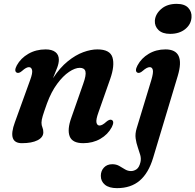

<svg xmlns="http://www.w3.org/2000/svg" viewBox="-20 -730 1013 995"><path d="M67 -353.5Q51.5 -361.5 67 -391Q87.5 -428.5 127 -451.2Q166.5 -474 216.5 -474Q249 -474 267 -460.2Q285 -446.5 285 -420Q285 -402 276.2 -378.8Q267.5 -355.5 254.5 -324.5Q290.5 -379.5 331 -412.2Q371.5 -445 411.2 -459.5Q451 -474 484.5 -474Q550.5 -474 563 -432Q575.5 -390 551 -320.5L490 -147Q476.5 -109.5 480 -94.5Q483.5 -79.5 496 -79.5Q510 -79.5 531 -99Q548 -113.5 559 -108.5Q574.5 -100.5 559 -70.5Q539 -33 500 -10.5Q461 12 411.5 12Q355 12 341.2 -23.2Q327.5 -58.5 349.5 -119.5L411.5 -296.5Q427.5 -341 422.8 -359.8Q418 -378.5 393.5 -378.5Q369 -378.5 337.8 -357.5Q306.5 -336.5 276 -295.2Q245.5 -254 223.5 -194Q208 -151 201.5 -129.2Q195 -107.5 195 -94.5Q195 -80.5 199.8 -69.8Q204.5 -59 204.5 -44.5Q204.5 -18.5 174.8 -3.2Q145 12 93.5 12Q17.5 12 57 -96L136 -314.5Q150 -352 146.2 -367Q142.5 -382 130 -382Q116 -382 95 -363Q78 -348 67 -353.5ZM861.5 -554.5Q822 -554.5 801.5 -574.2Q781 -594 782.5 -623Q785 -657 815.5 -683.5Q846 -710 895.5 -710Q936.5 -710 955.5 -689.5Q974.5 -669 972.5 -640.5Q970.5 -604 940 -579.2Q909.5 -554.5 861.5 -554.5ZM901 -336 773.5 88Q750 166.5 704.2 205.8Q658.5 245 586.5 245Q545.5 245 524 227.5Q502.5 210 502.5 181.5Q502.5 155.5 518.8 138.2Q535 121 562 121Q582.5 121 598 130Q613.5 139 628 147.8Q642.5 156.5 659 156.5Q674 156.5 687.8 147Q701.5 137.5 708 110Q712 92 706.8 73.2Q701.5 54.5 694 33.2Q686.5 12 683 -12.5Q679.5 -37 688.5 -66L764 -314.5Q775.5 -353 772 -367.5Q768.5 -382 756 -382Q741.5 -382 720 -363Q703 -348 692 -353.5Q677 -361.5 692.5 -391Q712.5 -428.5 750.8 -451.2Q789 -474 837.5 -474Q942.5 -474 901 -336Z"/></svg>

Font: Fraunces 9pt SemiBold
Style: Italic
Weight: 600
Italic angle: -16°
Version: Version 1.000;[b76b70a41]